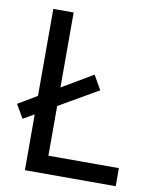

<svg xmlns="http://www.w3.org/2000/svg" viewBox="-81 -776 667 837"><g transform="rotate(10 252.0 -357.0)"><path d="M87 0V-247L38 -219L3 -279L87 -329V-714H177V-382L314 -463L350 -400L177 -300V-80H489V0Z"/></g></svg>

Font: Advent Sans Logo
Style: Regular
Weight: 400
Designer: Types & Symbols
Foundry: Types & Symbols
Version: Version 1.002